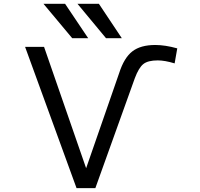

<svg xmlns="http://www.w3.org/2000/svg" viewBox="-20 -976 1040 998"><path d="M799.8 -662.1Q749 -662.1 725.1 -643.1Q701.2 -624 680.7 -569.3L475.6 2H377.9L110.4 -732.4H209L427.7 -101.6L599.6 -596.7Q625 -675.8 668 -709Q710.9 -742.2 787.1 -742.2Q837.9 -742.2 901.4 -724.6L887.7 -646.5Q836.9 -662.1 799.8 -662.1ZM531.2 -777.3 382.8 -956.1H494.1L613.3 -777.3ZM355.5 -777.3 206.1 -956.1H318.4L438.5 -777.3Z"/></svg>

Font: Gen Shin Gothic Monospace Regular
Style: Regular
Weight: 400
Designer: [Source Han Sans]
Ryoko NISHIZUKA  (kana & ideographs); Paul D. Hunt (Latin, Greek & Cyrillic); Wenlong ZHANG  (bopomofo
Version: Version 1.002.20150607